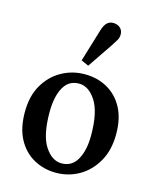

<svg xmlns="http://www.w3.org/2000/svg" viewBox="-117 -854 768 948"><g transform="rotate(15 266.5 -380.0)"><path d="M260 14Q198 14 146.5 -14.5Q95 -43 65 -98.5Q35 -154 35 -236Q35 -318 68 -375Q101 -432 155.5 -462.5Q210 -493 274 -493Q338 -493 389 -464.5Q440 -436 469.5 -381.5Q499 -327 499 -247Q499 -165 465.5 -106.5Q432 -48 378 -17Q324 14 260 14ZM275 -38Q328 -38 354.5 -85.5Q381 -133 381 -209Q381 -327 344.5 -384Q308 -441 258 -441Q205 -441 179 -393.5Q153 -346 153 -267Q153 -149 189.5 -93.5Q226 -38 275 -38ZM240 -555 290 -720Q299 -750 312 -762Q325 -774 343 -774Q365 -774 379 -761.5Q393 -749 393 -728Q393 -712 385.5 -699Q378 -686 364 -665L278 -538Z"/></g></svg>

Font: Source Serif Pro Semibold
Style: Regular
Weight: 600
Designer: Frank Grießhammer
Foundry: Adobe Systems Incorporated
Version: Version 3.000;hotconv 1.0.109;makeotfexe 2.5.65596